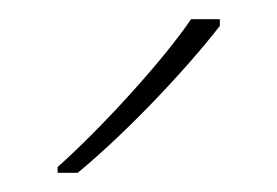

<svg xmlns="http://www.w3.org/2000/svg" viewBox="-20 -879 289 200"><path d="M209 -852V-859H179C150 -816 85 -745 40 -705V-699H61C114 -743 174 -807 209 -852Z"/></svg>

Font: Noto Sans Kannada UI Thin
Style: Regular
Weight: 100
Designer: Jelle Bosma - Monotype Design Team
Foundry: Monotype Imaging Inc.
Version: Version 2.005